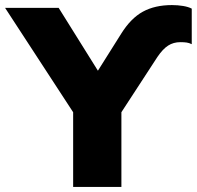

<svg xmlns="http://www.w3.org/2000/svg" viewBox="-46 -736 775 756"><path d="M242 0V-365L276 -242L-26 -705H185L343 -452H336L431 -603Q469 -664 516.5 -690Q564 -716 631 -716Q654 -716 675 -712.5Q696 -709 709 -702V-562Q699 -567 689 -568.5Q679 -570 664 -570Q637 -570 616 -556.5Q595 -543 574 -512L398 -242L432 -365V0Z"/></svg>

Font: Nunito Sans 8pt Black
Style: Regular
Weight: 900
Version: Version 3.101;gftools[0.9.27]